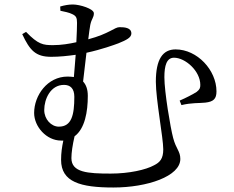

<svg xmlns="http://www.w3.org/2000/svg" viewBox="-20 -787 1040 855"><path d="M242 -223C208 -223 177 -256 177 -297C177 -346 205 -409 265 -409C293 -409 311 -393 311 -356C311 -275 299 -223 242 -223ZM79 -635C113 -562 139 -534 208 -534C245 -534 282 -538 317 -543C314 -509 312 -475 309 -444C300 -445 291 -446 281 -446C191 -446 132 -362 132 -284C132 -223 187 -161 252 -161H262C256 -133 252 -106 252 -75C252 24 339 48 485 48C636 48 783 -2 783 -79C783 -114 764 -123 751 -173C739 -218 712 -378 712 -443C712 -495 722 -530 755 -530C805 -530 872 -471 872 -409C872 -396 870 -389 856 -378C841 -368 806 -350 780 -339L788 -319C834 -330 865 -327 894 -330C931 -334 944 -347 944 -380C944 -475 858 -567 762 -567C705 -567 674 -524 674 -423C674 -344 707 -173 707 -122C707 -80 692 -64 666 -51C630 -31 555 -14 473 -14C370 -14 298 -19 298 -83C298 -107 303 -141 312 -180C358 -214 371 -289 371 -360C371 -390 363 -410 350 -424C355 -465 360 -511 365 -552C434 -567 488 -587 507 -594C544 -609 565 -620 565 -638C565 -664 534 -666 512 -666C490 -666 467 -637 373 -612C376 -640 380 -663 382 -676C388 -705 398 -708 398 -728C398 -748 335 -767 305 -767C286 -767 269 -764 248 -758C248 -758 249 -743 249 -739C264 -736 289 -731 302 -724C319 -716 323 -708 323 -685C323 -668 322 -637 320 -599C289 -592 253 -586 216 -586C172 -586 150 -589 96 -645Z"/></svg>

Font: Source Han Serif
Style: Regular
Weight: 400
Designer: Ryoko NISHIZUKA 西塚涼子 (kana & ideographs); Frank Grießhammer (Latin, Greek & Cyrillic); Wenlong ZHANG 张文龙 (bopomofo); San
Foundry: Adobe Systems Incorporated
Version: Version 1.001;PS 1.001;hotconv 16.6.54;makeotf.lib2.5.65590